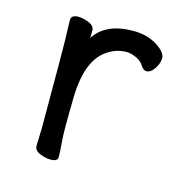

<svg xmlns="http://www.w3.org/2000/svg" viewBox="-82 -573 663 669"><g transform="rotate(15 250.0 -238.0)"><path d="M156 16Q139 16 118 7.5Q97 -1 97 -18L99 -81Q99 -378 98 -398Q96 -454 96 -474Q98 -490 122 -490Q139 -490 160 -481.5Q181 -473 181 -456Q181 -436 180 -429Q221 -492 320 -492Q382 -492 423 -457Q441 -441 441 -426Q441 -408 428 -388Q415 -368 399 -368Q389 -368 380 -381Q370 -398 350.5 -406.5Q331 -415 317 -415Q277 -415 243 -390Q178 -343 178 -201Q177 -163 177 -106Q177 -75 179.5 -46Q182 -17 182 0Q182 16 156 16Z"/></g></svg>

Font: LXGW WenKai Mono TC
Style: Bold
Weight: 700
Designer: LXGW / Fontworks Inc.
Foundry: LXGW / Fontworks Inc.
Version: Version 1.330